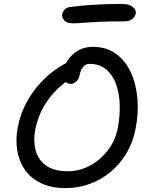

<svg xmlns="http://www.w3.org/2000/svg" viewBox="-20 -950 762 980"><path d="M315 10Q241 10 188.5 -15.5Q136 -41 106 -85Q76 -129 67.5 -185Q59 -241 71 -303Q85 -370 113.5 -423.5Q142 -477 178 -517.5Q214 -558 250 -585Q286 -612 314 -626Q342 -640 354 -640Q364 -640 372 -637Q380 -634 385 -621Q396 -599 382 -582Q368 -565 344 -551Q311 -531 273.5 -496Q236 -461 205.5 -410Q175 -359 160 -290Q149 -233 161.5 -184Q174 -135 214.5 -105.5Q255 -76 328 -76Q384 -76 437 -103.5Q490 -131 529.5 -181.5Q569 -232 582 -300Q593 -360 591 -417.5Q589 -475 572 -521.5Q555 -568 521.5 -596Q488 -624 438 -624Q416 -624 403.5 -607.5Q391 -591 386 -566Q382 -545 369 -533.5Q356 -522 341 -522Q328 -522 318 -529Q308 -536 303 -550.5Q298 -565 302 -585Q309 -619 329 -647Q349 -675 380.5 -693Q412 -711 454 -711Q522 -711 571 -676Q620 -641 647.5 -581.5Q675 -522 681.5 -446Q688 -370 671 -288Q658 -222 625 -167Q592 -112 544.5 -72.5Q497 -33 438.5 -11.5Q380 10 315 10ZM353 -831Q321 -831 307.5 -846.5Q294 -862 298 -880Q300 -890 310 -901.5Q320 -913 344 -915Q391 -921 432.5 -924Q474 -927 515 -928.5Q556 -930 599 -930Q630 -930 646.5 -921.5Q663 -913 669 -901.5Q675 -890 673 -881Q669 -863 653.5 -852Q638 -841 615 -841Q533 -841 481.5 -838.5Q430 -836 400.5 -833.5Q371 -831 353 -831Z"/></svg>

Font: Shantell Sans
Style: Italic
Weight: 400
Italic angle: -11°
Designer: Stephen Nixon, Anya Danilova, Shantell Martin
Foundry: Arrow Type
Version: Version 1.011;[c5ecc13dd]